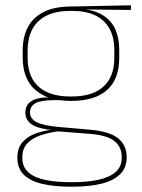

<svg xmlns="http://www.w3.org/2000/svg" viewBox="-20 -518 534 723"><path d="M248 -138Q160 -138 112.8 -179.5Q65.5 -221 65.5 -302V-329Q65.5 -376.5 83.5 -413Q101.5 -449.5 140.8 -471Q180 -492.5 243.5 -493.5L473 -498V-480.5L286 -482.5L285.5 -485Q340 -479.5 371.2 -458.2Q402.5 -437 415.8 -404Q429 -371 429 -330V-300.5Q429 -219.5 383 -178.8Q337 -138 248 -138ZM245.5 168H254Q308 168 349.5 159.2Q391 150.5 414.8 130.2Q438.5 110 438.5 75.5V73.5Q438.5 35.5 410.8 13.2Q383 -9 318 -14L190.5 -24L207 -24.5Q165 -19.5 132.8 -8.5Q100.5 2.5 82.2 22.5Q64 42.5 64 74V75.5Q64 111 87.2 131.2Q110.5 151.5 151.5 159.8Q192.5 168 245.5 168ZM245.5 185Q186.5 185 141.5 175Q96.5 165 71 141.2Q45.5 117.5 45.5 76.5V74.5Q45.5 39 65 17Q84.5 -5 116.5 -16.2Q148.5 -27.5 186 -30.5L185 -27.5Q127 -32 101.2 -48.5Q75.5 -65 75.5 -93.5V-94Q75.5 -112 84.5 -124.8Q93.5 -137.5 113.8 -144.5Q134 -151.5 166.5 -151.5V-158L222 -141H183.5Q132.5 -140.5 112.8 -129Q93 -117.5 93 -95V-94.5Q93 -71 118 -58Q143 -45 205 -39.5L320.5 -29.5Q393.5 -23 425.2 3.2Q457 29.5 457 72.5V74.5Q457 115 431.2 139.2Q405.5 163.5 359.8 174.2Q314 185 254 185ZM248 -154.5Q301.5 -154.5 337.5 -171Q373.5 -187.5 392 -220.2Q410.5 -253 410.5 -300.5V-330Q410.5 -376.5 392.5 -409.5Q374.5 -442.5 339.2 -459.8Q304 -477 252 -477H247Q189 -477 153 -458Q117 -439 100.5 -405.5Q84 -372 84 -329V-302Q84 -253.5 102.2 -220.8Q120.5 -188 157 -171.2Q193.5 -154.5 248 -154.5Z"/></svg>

Font: Anek Bangla Medium Thin
Style: Regular
Weight: 250
Version: Version 1.003